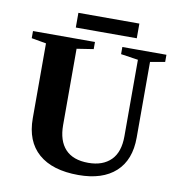

<svg xmlns="http://www.w3.org/2000/svg" viewBox="-86 -864 895 952"><g transform="rotate(10 361.0 -388.0)"><path d="M409 -60Q482 -60 523 -101Q563 -141 563 -221V-606L476 -619V-655H698V-619L624 -606V-225Q624 -112 558 -52Q492 8 371 8Q240 8 170 -53Q100 -114 100 -230V-607L26 -620V-656H338V-620L254 -607V-223Q254 -144 293 -102Q332 -60 409 -60ZM232 -710V-784H539V-710Z"/></g></svg>

Font: Libra Serif Modern
Style: Bold
Weight: 700
Designer: Stefan Peev, Context Ltd
Foundry: Ascender Corporation
Version: Version 1.000